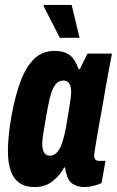

<svg xmlns="http://www.w3.org/2000/svg" viewBox="-20 -745 473 777"><path d="M119 12Q83 12 59 -4.5Q35 -21 23.5 -53.5Q12 -86 12 -133Q12 -163 15.5 -198Q19 -233 26 -273Q41 -357 63.5 -416.5Q86 -476 119 -507.5Q152 -539 200 -539Q230 -539 249.5 -529.5Q269 -520 280 -503Q291 -486 298 -465H303L334 -528H433L408 -394Q405 -373 399 -340Q393 -307 386.5 -270.5Q380 -234 374 -200Q368 -166 364.5 -143Q361 -120 361 -117Q361 -105 366 -99.5Q371 -94 380 -94H407L391 -4Q375 3 356.5 7.5Q338 12 321 12Q295 12 275 -0.5Q255 -13 249 -42Q246 -47 245.5 -53Q245 -59 244 -66L240 -68Q223 -36 193.5 -12Q164 12 119 12ZM182 -115Q194 -115 203.5 -122Q213 -129 221 -143Q229 -157 235 -178Q241 -199 247 -229Q256 -283 260.5 -310.5Q265 -338 266.5 -351.5Q268 -365 268 -372Q268 -388 264.5 -398Q261 -408 254.5 -413.5Q248 -419 236 -419Q220 -419 208.5 -407.5Q197 -396 188.5 -371.5Q180 -347 173 -308Q163 -254 158.5 -226Q154 -198 152.5 -185Q151 -172 151 -163Q151 -138 159 -126.5Q167 -115 182 -115ZM222 -592 156 -721 158 -725H270L302 -592Z"/></svg>

Font: Archivo ExtraCondensed ExtraBold
Style: Italic
Weight: 800
Width: 2
Italic angle: -10°
Designer: Hector Gatti
Foundry: Omnibus-Type
Version: Version 2.001